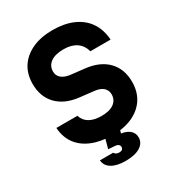

<svg xmlns="http://www.w3.org/2000/svg" viewBox="-237 -964 1223 1329"><g transform="rotate(-30 375.0 -300.0)"><path d="M240 -219Q253 -177 290 -155.5Q327 -134 386 -134Q450 -134 485 -159.5Q520 -185 520 -230Q520 -262 497 -283Q474 -304 430 -309L315 -322Q204 -335 143 -398.5Q82 -462 82 -564Q82 -643 119 -699.5Q156 -756 224.5 -787.5Q293 -819 387 -819Q481 -819 550 -788.5Q619 -758 658 -701Q697 -644 703 -561H541Q528 -612 488.5 -639Q449 -666 387 -666Q320 -666 283.5 -640Q247 -614 247 -568Q247 -536 270.5 -515.5Q294 -495 337 -489L452 -476Q564 -463 625 -399.5Q686 -336 686 -234Q686 -156 649.5 -99.5Q613 -43 545.5 -12Q478 19 386 19Q293 19 224 -9Q155 -37 116 -90Q77 -143 72 -219ZM338 -20H458L440 38Q484 44 508.5 66Q533 88 533 122Q533 167 491 193Q449 219 375 219Q305 219 264.5 194.5Q224 170 221 126H327Q331 135 341 140.5Q351 146 365 146Q381 146 389 139Q397 132 397 120Q397 108 388 100.5Q379 93 364 92L309 88Z"/></g></svg>

Font: Martian Mono SemiExpanded
Style: Bold
Weight: 700
Width: 6
Designer: Roman Shamin
Foundry: Evil Martians
Version: Version 1.000